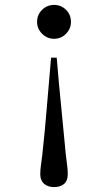

<svg xmlns="http://www.w3.org/2000/svg" viewBox="-20 -553 440 782"><path d="M256 157Q256 183 241 196Q226 209 200 209Q175 209 159.5 195.5Q144 182 144 157Q144 137 147 118Q150 99 152 80Q163 -20 171 -119Q179 -218 188 -318H211Q219 -219 229 -120.5Q239 -22 248 76Q250 96 253 116.5Q256 137 256 157ZM269 -464Q269 -436 249 -415.5Q229 -395 200 -395Q172 -395 151.5 -415.5Q131 -436 131 -464Q131 -493 151.5 -513Q172 -533 200 -533Q229 -533 249 -513Q269 -493 269 -464Z"/></svg>

Font: Kaisei Tokumin
Style: Regular
Weight: 400
Designer: Font-Kai, 金井和夫
Foundry: KAZUO KANAI
Version: Version 5.003